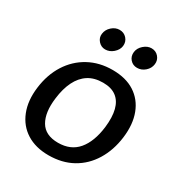

<svg xmlns="http://www.w3.org/2000/svg" viewBox="-168 -824 891 949"><g transform="rotate(30 277.0 -349.5)"><path d="M310 -517Q386 -517 436.5 -484.5Q487 -452 509.5 -393Q532 -334 522 -255Q512 -177 475.5 -117.5Q439 -58 380.5 -25.5Q322 7 245 7Q171 7 119.5 -25.5Q68 -58 44.5 -117.5Q21 -177 31 -255Q41 -334 78.5 -393Q116 -452 175.5 -484.5Q235 -517 310 -517ZM255 -70Q327 -70 367.5 -118Q408 -166 419 -254Q426 -314 415.5 -355Q405 -396 376.5 -417.5Q348 -439 301 -439Q251 -439 217 -417Q183 -395 162.5 -353.5Q142 -312 135 -254Q124 -169 153 -119.5Q182 -70 255 -70ZM295 -645Q292 -622 271.5 -604Q251 -586 226 -586Q203 -586 187 -604Q171 -622 174 -645Q177 -670 197 -688Q217 -706 241 -706Q266 -706 282 -688Q298 -670 295 -645ZM476 -646Q473 -621 453 -603.5Q433 -586 408 -586Q384 -586 368.5 -603.5Q353 -621 356 -646Q359 -670 379.5 -688Q400 -706 423 -706Q448 -706 463.5 -688Q479 -670 476 -646Z"/></g></svg>

Font: Aleo Medium
Style: Italic
Weight: 500
Italic angle: -7°
Designer: Alessio Laiso
Foundry: Alessio Laiso
Version: Version 2.001;gftools[0.9.29]